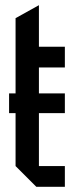

<svg xmlns="http://www.w3.org/2000/svg" viewBox="-20 -720 290 740"><path d="M40 -650 130 -700V-540H230V-460H130V-80H230V0H120L40 -80ZM15 -284V-360H230V-284Z"/></svg>

Font: Tektur Condensed
Style: Regular
Weight: 400
Width: 3
Designer: Adam Jagosz
Foundry: Adam Jagosz
Version: Version 1.005;gftools[0.9.30]